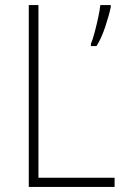

<svg xmlns="http://www.w3.org/2000/svg" viewBox="-20 -734 490 754"><path d="M93 0V-714H131V-36H430V0ZM415 -706Q408 -673 393 -628Q378 -583 359 -553H337V-562Q343 -575 351 -604.5Q359 -634 365.5 -664.5Q372 -695 374 -714H415Z"/></svg>

Font: Noto Sans Lao Looped SemiCondensed ExtraLight
Style: Regular
Weight: 200
Width: 4
Designer: Mark Frömberg, Ben Mitchell
Foundry: The Fontpad Ltd
Version: Version 1.002; ttfautohint (v1.8.4.7-5d5b)